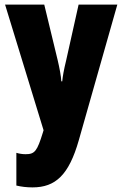

<svg xmlns="http://www.w3.org/2000/svg" viewBox="-20 -573 531 833"><path d="M2 -553 169 -8 166 2C141 83 131 96 91 96C78 96 64 94 51 90V232C72 237 95 240 121 240C221 240 279 186 322 35L489 -553H321L267 -311C257 -270 252 -242 250 -220H246C245 -243 238 -279 230 -313L172 -553Z"/></svg>

Font: Noto Sans Armenian ExtraCondensed Black
Style: Regular
Weight: 900
Width: 2
Designer: Monotype Design Team
Foundry: Monotype Imaging Inc.
Version: Version 2.008